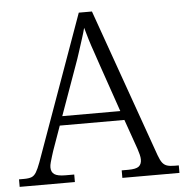

<svg xmlns="http://www.w3.org/2000/svg" viewBox="-53 -764 783 814"><g transform="rotate(-5 338.0 -357.0)"><path d="M-2 0V-32H19Q40 -32 51.5 -36.5Q63 -41 71.5 -55Q80 -69 90 -96L312 -714H368L592 -83Q600 -61 608 -50.5Q616 -40 628 -36Q640 -32 661 -32H678V0H435V-32H463Q496 -32 508 -41.5Q520 -51 520 -71Q520 -80 517 -92Q514 -104 510 -116Q506 -128 503 -136L465 -244H190L153 -140Q150 -131 146 -118Q142 -105 138.5 -92.5Q135 -80 135 -71Q135 -51 148.5 -41.5Q162 -32 196 -32H233V0ZM204 -283H451L382 -483Q373 -511 362.5 -540.5Q352 -570 343.5 -598Q335 -626 329 -648Q324 -628 315.5 -602Q307 -576 298 -547.5Q289 -519 279 -492Z"/></g></svg>

Font: Noto Serif Khmer Light
Style: Regular
Weight: 300
Version: Version 2.003